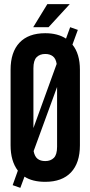

<svg xmlns="http://www.w3.org/2000/svg" viewBox="-20 -868 436 925"><path d="M31 -532Q31 -617 74 -662.5Q117 -708 198 -708Q258 -708 298 -682L318 -737L355 -724L329 -653Q365 -609 365 -532V-168Q365 -83 322 -37.5Q279 8 198 8Q136 8 98 -17L78 37L41 24L66 -46Q31 -92 31 -168ZM141 -251 253 -560Q249 -586 234.5 -597Q220 -608 198 -608Q172 -608 156.5 -592.5Q141 -577 141 -539ZM198 -92Q224 -92 239.5 -107.5Q255 -123 255 -161V-449L142 -140Q147 -114 161 -103Q175 -92 198 -92ZM316 -848 214 -737H140L208 -848Z"/></svg>

Font: SVN-Bebas Neue
Style: Bold
Weight: 700
Designer: Ryoichi Tsunekawa
Foundry: Ryoichi Tsunekawa
Version: Version 1.300; ttfautohint (v1.7.9-c794)